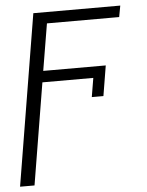

<svg xmlns="http://www.w3.org/2000/svg" viewBox="-58 -571 626 818"><g transform="rotate(-5 255.5 -162.0)"><path d="M403.4 -279.8 382.1 -150.6H332.4L345.9 -231.5H128.2L56.5 203.1H-5.3L115.4 -528.4H487.2L478.3 -480.1H169.4L136 -279.8Z"/></g></svg>

Font: Inter UI Extra Light
Style: Italic
Weight: 200
Italic angle: -9.39999°
Designer: Rasmus Andersson
Foundry: rsms
Version: 3.2;8d6f07862